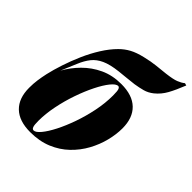

<svg xmlns="http://www.w3.org/2000/svg" viewBox="-219 -919 1066 1066"><g transform="rotate(45 313.5 -386.0)"><path d="M19 -156Q19 -189 23 -217.5Q27 -246 34 -278Q44 -322 61 -373.5Q78 -425 101 -477.5Q124 -530 153.5 -577Q183 -624 217 -658Q242 -683 272.5 -699.5Q303 -716 350 -727Q396 -738 430 -741.5Q464 -745 501 -749Q551 -755 574 -764Q597 -773 613 -786L627 -782Q604 -724 583.5 -687Q563 -650 531 -624Q506 -604 478.5 -596.5Q451 -589 419 -584Q389 -580 360 -577.5Q331 -575 306 -572Q245 -565 209 -548.5Q173 -532 151.5 -505Q130 -478 113.5 -438.5Q97 -399 74 -345ZM362 -513Q345 -513 322 -484.5Q299 -456 275 -408Q251 -360 230.5 -301Q210 -242 197.5 -180Q185 -118 185 -62Q185 -31 189.5 -18.5Q194 -6 204 -6Q220 -6 242.5 -33Q265 -60 288.5 -106Q312 -152 332.5 -210Q353 -268 366 -331.5Q379 -395 379 -455Q379 -493 374 -503Q369 -513 362 -513ZM19 -156Q19 -196 33 -246Q47 -296 74.5 -346Q102 -396 144 -438.5Q186 -481 241.5 -507Q297 -533 367 -533Q454 -533 499.5 -489Q545 -445 545 -363Q545 -316 532 -264Q519 -212 492 -162.5Q465 -113 423.5 -73Q382 -33 325.5 -9.5Q269 14 197 14Q110 14 64.5 -30Q19 -74 19 -156Z"/></g></svg>

Font: Playfair Display Black
Style: Italic
Weight: 900
Italic angle: -14°
Designer: Claus Eggers Sørensen
Foundry: Claus Eggers Sørensen
Version: Version 1.203